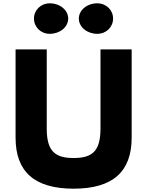

<svg xmlns="http://www.w3.org/2000/svg" viewBox="-20 -1123 888 1158"><path d="M280 -1103C225.9 -1103 184.9 -1062 184.9 -1011C184.9 -960 225.9 -919 280 -919C341.7 -919 391.3 -960 391.3 -1011C391.3 -1062 341.7 -1103 280 -1103ZM566.8 -1103C505.1 -1103 455.5 -1062 455.5 -1011C455.5 -960 505.1 -919 566.8 -919C621.1 -919 662.1 -960 662.1 -1011C662.1 -1062 621.1 -1103 566.8 -1103ZM586.1 -825H774.1V-293C774.1 -89 662.1 15 424 15C185.9 15 73.9 -89 73.9 -293V-825H261.9V-348C261.9 -210 312.7 -170 424 -170C535.3 -170 586.1 -210 586.1 -348Z"/></svg>

Font: Hussar
Style: BdSuprExt
Weight: 700
Foundry: Cannot Into Space Fonts
Version: Version 2.00